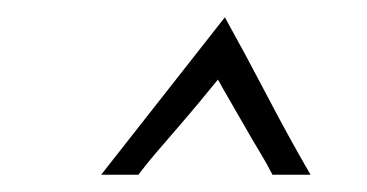

<svg xmlns="http://www.w3.org/2000/svg" viewBox="-20 -685 424 222"><path d="M240 -665Q265 -620 289 -574Q313 -528 339 -483H295Q289 -495 280.5 -509Q272 -523 263.5 -538Q255 -553 246.5 -567.5Q238 -582 232 -593Q223 -582 211 -567.5Q199 -553 186 -538Q173 -523 161 -509Q149 -495 140 -483H97Z"/></svg>

Font: Josefin Sans
Style: Italic
Weight: 400
Italic angle: -7.5°
Designer: Santiago Orozco
Foundry: Typemade